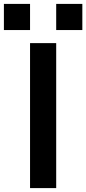

<svg xmlns="http://www.w3.org/2000/svg" viewBox="-60 -964 442 984"><path d="M94 0V-743H228V0ZM94 -810H-40V-944H94ZM362 -810H228V-944H362Z"/></svg>

Font: Aneo
Style: Regular
Weight: 400
Designer: Anastasios Pappas
Foundry: Anastasios Pappas
Version: Version 1.000